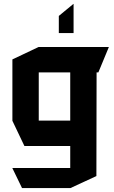

<svg xmlns="http://www.w3.org/2000/svg" viewBox="-20 -753 578 976"><path d="M177 -385V-514H533V-513L480 -385ZM92 203 43 102V101H337V203ZM104 -11 43 -139V-140H337V-11ZM43 -140V-451L176 -514H177V-140ZM337 203V-385H471L470 142L338 203ZM279 -585V-672L353 -733H354V-585Z"/></svg>

Font: Foldit SemiBold
Style: Regular
Weight: 600
Version: Version 1.003